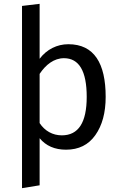

<svg xmlns="http://www.w3.org/2000/svg" viewBox="-20 -770 634 1003"><path d="M337 -539C278 -539 224 -512 187 -463V-750L95 -739V213L187 198V-48C220 -8 266 12 325 12C391 12 442 -13 478 -64C514 -115 532 -181 532 -264C532 -439 472 -539 337 -539ZM303 -63C255 -63 214 -86 187 -127V-384C219 -432 262 -466 314 -466C393 -466 433 -399 433 -264C433 -130 390 -63 303 -63Z"/></svg>

Font: Fira Sans
Style: Regular
Weight: 400
Designer: Carrois Corporate & Edenspiekermann AG
Foundry: Carrois Corporate GbR & Edenspiekermann AG
Version: Version 4.203